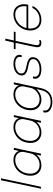

<svg xmlns="http://www.w3.org/2000/svg" viewBox="1338 -2160 1046 3761"><g transform="rotate(-90 1860.5 -279.0)"><path d="M249 -781.5 83 0H45L211 -781.5Z M503 9Q446 9 399.8 -15.5Q353.5 -40 326.5 -87.8Q299.5 -135.5 299.5 -205.5Q299.5 -275.5 322.8 -336Q346 -396.5 388 -441.8Q430 -487 487 -512.5Q544 -538 612 -538Q666.5 -538 707.5 -517.2Q748.5 -496.5 771.5 -459Q794.5 -421.5 794.5 -371.5Q794.5 -356 792.8 -342.8Q791 -329.5 787.5 -316H761Q764 -327.5 765.5 -338.2Q767 -349 767 -362.5Q767 -403.5 747.8 -435Q728.5 -466.5 693.5 -484.8Q658.5 -503 611 -503Q551 -503 501.2 -480.2Q451.5 -457.5 415.5 -417.2Q379.5 -377 359.8 -324Q340 -271 340 -210.5Q340 -151 362.2 -110Q384.5 -69 422.8 -47.5Q461 -26 510 -26Q567.5 -26 615 -49.8Q662.5 -73.5 694.8 -114.5Q727 -155.5 738 -205.5L766.5 -204.5Q753.5 -141 716 -92.8Q678.5 -44.5 623.8 -17.8Q569 9 503 9ZM732.5 0H694L806.5 -531H845Z M1145 9Q1088 9 1041.8 -15.5Q995.5 -40 968.5 -87.8Q941.5 -135.5 941.5 -205.5Q941.5 -275.5 964.8 -336Q988 -396.5 1030 -441.8Q1072 -487 1129 -512.5Q1186 -538 1254 -538Q1308.5 -538 1349.5 -517.2Q1390.5 -496.5 1413.5 -459Q1436.5 -421.5 1436.5 -371.5Q1436.5 -356 1434.8 -342.8Q1433 -329.5 1429.5 -316H1403Q1406 -327.5 1407.5 -338.2Q1409 -349 1409 -362.5Q1409 -403.5 1389.8 -435Q1370.5 -466.5 1335.5 -484.8Q1300.5 -503 1253 -503Q1193 -503 1143.2 -480.2Q1093.5 -457.5 1057.5 -417.2Q1021.5 -377 1001.8 -324Q982 -271 982 -210.5Q982 -151 1004.2 -110Q1026.5 -69 1064.8 -47.5Q1103 -26 1152 -26Q1209.5 -26 1257 -49.8Q1304.5 -73.5 1336.8 -114.5Q1369 -155.5 1380 -205.5L1408.5 -204.5Q1395.5 -141 1358 -92.8Q1320.5 -44.5 1265.8 -17.8Q1211 9 1145 9ZM1374.5 0H1336L1448.5 -531H1487Z M1745.5 224Q1708.5 224 1671.5 216Q1634.5 208 1604 191Q1573.5 174 1555.2 148Q1537 122 1537 86.5Q1537 76 1538.8 66.2Q1540.5 56.5 1543 47H1582Q1579 56.5 1577.8 64.2Q1576.5 72 1576.5 80Q1576.5 116.5 1601 141.2Q1625.5 166 1664.5 178.5Q1703.5 191 1747 191Q1800 191 1846.5 173.2Q1893 155.5 1927.5 112.8Q1962 70 1978 -5L2089.5 -531H2128.5L2016.5 -5Q2003 60 1976.5 104Q1950 148 1913.8 174.5Q1877.5 201 1834.8 212.5Q1792 224 1745.5 224ZM1788 9Q1731 9 1684.5 -14.8Q1638 -38.5 1610.2 -85.8Q1582.5 -133 1582.5 -203.5Q1582.5 -272.5 1606.2 -333Q1630 -393.5 1672.2 -439.8Q1714.5 -486 1771.5 -512Q1828.5 -538 1895 -538Q1950 -538 1991.5 -517.2Q2033 -496.5 2056 -459.2Q2079 -422 2079 -372Q2079 -360 2076.8 -342.5Q2074.5 -325 2072 -316H2044.5Q2047 -324 2048.8 -338.5Q2050.5 -353 2050.5 -362Q2050.5 -403.5 2031.2 -435Q2012 -466.5 1977 -484.8Q1942 -503 1894.5 -503Q1835 -503 1785.5 -479.5Q1736 -456 1699.5 -415Q1663 -374 1643 -320.5Q1623 -267 1623 -207Q1623 -148 1645.5 -107.8Q1668 -67.5 1706.5 -46.8Q1745 -26 1793 -26Q1847.5 -26 1895.5 -49.8Q1943.5 -73.5 1977 -114.5Q2010.5 -155.5 2021 -205.5L2050.5 -204.5Q2037 -141.5 1999 -93.2Q1961 -45 1906.2 -18Q1851.5 9 1788 9Z M2383 9Q2340 9 2306 0.8Q2272 -7.5 2248.2 -23.2Q2224.5 -39 2212 -61Q2199.5 -83 2199.5 -111Q2199.5 -123 2201.5 -135Q2203.5 -147 2205.5 -155.5H2244Q2242 -147 2240.5 -136.5Q2239 -126 2239 -118Q2239 -74.5 2277 -50.2Q2315 -26 2387 -26Q2438 -26 2482.8 -40Q2527.5 -54 2555.2 -82.5Q2583 -111 2583 -154.5Q2583 -196.5 2546.2 -216.8Q2509.5 -237 2436.5 -249.5Q2386.5 -258.5 2347.2 -272.8Q2308 -287 2285.8 -311.2Q2263.5 -335.5 2263.5 -373.5Q2263.5 -414 2282.5 -444.8Q2301.5 -475.5 2334.2 -496.2Q2367 -517 2407.8 -527.5Q2448.5 -538 2492 -538Q2540 -538 2579.8 -525.2Q2619.5 -512.5 2643.2 -486.2Q2667 -460 2667 -419.5Q2667 -409 2665.2 -396.8Q2663.5 -384.5 2661 -376.5H2622.5Q2624.5 -383.5 2626 -392Q2627.5 -400.5 2627.5 -413.5Q2627.5 -446.5 2608.5 -466.2Q2589.5 -486 2558 -494.5Q2526.5 -503 2489 -503Q2442 -503 2399.2 -489.2Q2356.5 -475.5 2329.5 -448.2Q2302.5 -421 2302.5 -380Q2302.5 -336.5 2342.2 -316Q2382 -295.5 2448.5 -283Q2488.5 -275.5 2520.5 -265.8Q2552.5 -256 2575.2 -242Q2598 -228 2610 -208Q2622 -188 2622 -160.5Q2622 -117.5 2602.5 -85.5Q2583 -53.5 2549.2 -32.5Q2515.5 -11.5 2472.8 -1.2Q2430 9 2383 9Z M2898 8.5Q2881 8.5 2866.2 4.5Q2851.5 0.5 2840.5 -8.5Q2829.5 -17.5 2823 -32.5Q2816.5 -47.5 2816.5 -70Q2816.5 -87.5 2820.5 -108.5Q2824.5 -129.5 2830.5 -160L2902.5 -496.5H2776.5L2784 -531H2885.5Q2894.5 -531 2899.8 -531.8Q2905 -532.5 2907.5 -535.5Q2910 -538.5 2912 -544.5Q2914 -550.5 2916 -561L2946 -697.5H2985L2948.5 -531H3122.5L3115 -496.5H2941L2872 -173.5Q2865.5 -141 2861.2 -118.2Q2857 -95.5 2857 -80Q2857 -55.5 2868 -41Q2879 -26.5 2904.5 -26.5Q2920.5 -26.5 2936 -29Q2951.5 -31.5 2959.5 -35L2952 -0.5Q2944.5 3 2930.2 5.8Q2916 8.5 2898 8.5Z M3167.5 -248 3175 -282.5H3624.5L3614.5 -272Q3617.5 -282.5 3619.2 -300.2Q3621 -318 3621 -332Q3621 -378.5 3603.2 -417.5Q3585.5 -456.5 3549.2 -479.8Q3513 -503 3457.5 -503Q3398.5 -503 3348.5 -480Q3298.5 -457 3261 -416Q3223.5 -375 3202.8 -322Q3182 -269 3182 -209.5Q3182 -156.5 3200.8 -115Q3219.5 -73.5 3258.2 -49.8Q3297 -26 3356 -26Q3406 -26 3445.2 -40.2Q3484.5 -54.5 3513.2 -76.5Q3542 -98.5 3560 -122.5Q3578 -146.5 3584 -166.5H3623Q3616 -139.5 3594.2 -109Q3572.5 -78.5 3537.5 -51.8Q3502.5 -25 3455.8 -8Q3409 9 3351.5 9Q3285 9 3238.8 -18.8Q3192.5 -46.5 3168.5 -95.2Q3144.5 -144 3144.5 -207Q3144.5 -275 3169 -335.2Q3193.5 -395.5 3236.8 -441Q3280 -486.5 3337.5 -512.2Q3395 -538 3461 -538Q3525.5 -538 3569.5 -510.2Q3613.5 -482.5 3636.2 -435.5Q3659 -388.5 3659 -330Q3659 -310.5 3656 -288.5Q3653 -266.5 3648 -248Z"/></g></svg>

Font: Epilogue ExtraLight
Style: Italic
Weight: 250
Italic angle: -12°
Designer: Tyler Finck
Foundry: Etcetera Type Co
Version: Version 2.112